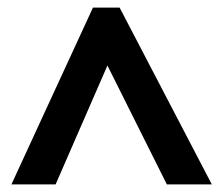

<svg xmlns="http://www.w3.org/2000/svg" viewBox="-20 -738 583 504"><path d="M10 -254 224 -718H294L536 -254H418L262 -566L126 -254Z"/></svg>

Font: Noto Sans Lao UI
Style: Regular
Weight: 400
Designer: Monotype Design Team
Foundry: Monotype Imaging Inc.
Version: Version 2.000